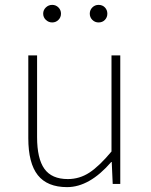

<svg xmlns="http://www.w3.org/2000/svg" viewBox="-20 -754 617 787"><path d="M255 13Q174 13 135 -36Q96 -85 96 -188V-527H132V-192Q132 -104 162 -62Q192 -20 258 -20Q306 -20 346.5 -46.5Q387 -73 437 -133V-527H473V0H442L438 -90H436Q347 13 255 13ZM219.5 -672.5Q209 -662 194 -662Q179 -662 168 -672.5Q157 -683 157 -698Q157 -713 168 -723.5Q179 -734 194 -734Q209 -734 219.5 -723.5Q230 -713 230 -698Q230 -683 219.5 -672.5ZM384 -662Q369 -662 358.5 -672.5Q348 -683 348 -698Q348 -713 358.5 -723.5Q369 -734 384 -734Q400 -734 410 -723.5Q420 -713 420 -698Q420 -683 410 -672.5Q400 -662 384 -662Z"/></svg>

Font: Noto Sans Korean Thin
Style: Regular
Weight: 250
Designer: Ryoko NISHIZUKA  (kana & ideographs); Paul D. Hunt (Latin, Greek & Cyrillic); Wenlong ZHANG  (bopomofo); Sandoll Communi
Foundry: Adobe Systems Incorporated
Version: Version 1.0001;PS 1;hotconv 1.0.78;makeotf.lib2.5.61930